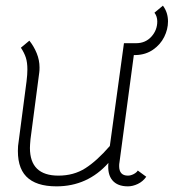

<svg xmlns="http://www.w3.org/2000/svg" viewBox="-20 -653 615 680"><path d="M468 -49 498 -27Q486 -10 468 -1.5Q450 7 433 7Q396 7 378 -14.5Q360 -36 364 -76Q290 7 180 7Q107 7 73 -28Q39 -63 44 -136L74 -365Q77 -389 77 -407Q77 -432 71.5 -449Q66 -466 54 -484L84 -509Q100 -489 110 -464.5Q120 -440 120 -414Q120 -402 119 -396L88 -160Q86 -138 86 -129Q86 -31 187 -31Q241 -31 282 -57Q323 -83 369 -136L419 -500H462Q495 -500 516 -523Q537 -546 537 -577Q537 -595 527 -608L557 -633Q575 -609 575 -577Q575 -549 561.5 -522Q548 -495 522 -477Q496 -459 461 -458H454L403 -77Q402 -73 402 -65Q402 -31 433 -31Q443 -31 453.5 -36.5Q464 -42 468 -49Z"/></svg>

Font: Bellota Light
Style: Italic
Weight: 300
Italic angle: -7.5°
Designer: Kemie Guaida
Foundry: Kemie Guaida
Version: Version 4.001